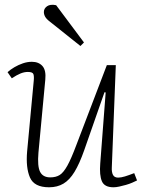

<svg xmlns="http://www.w3.org/2000/svg" viewBox="-20 -780 613 814"><path d="M12 -474Q24 -485 41 -495Q58 -505 77 -511.5Q96 -518 115 -518Q144 -518 160 -500Q176 -482 172 -442L143 -133Q138 -75 150 -51.5Q162 -28 193 -28Q217 -28 233 -38Q249 -48 265.5 -77.5Q282 -107 304 -166L433 -504H471L454 -70Q453 -50 459 -38.5Q465 -27 481 -27Q493 -27 509.5 -32Q526 -37 549 -46L561 -15Q553 -11 540.5 -5.5Q528 0 513.5 4Q499 8 485.5 11Q472 14 461 14Q423 14 412 -11.5Q401 -37 405 -87L428 -388L423 -389L337 -143Q317 -86 296 -51.5Q275 -17 249 -1.5Q223 14 188 14Q125 14 107 -27.5Q89 -69 95 -138L123 -437Q125 -457 121.5 -466Q118 -475 98 -475Q83 -475 67 -468.5Q51 -462 30 -448ZM336 -600 321 -585 193 -687Q177 -699 171.5 -709Q166 -719 166 -729Q166 -744 179.5 -753.5Q193 -763 218 -758Z"/></svg>

Font: Literata 18pt ExtraLight
Style: Italic
Weight: 250
Italic angle: -2°
Designer: Latin by Veronika Burian and Jose Scaglione. Greek by Irene Vlachou. Cyrillic by Vera Evstafieva
Foundry: TypeTogether
Version: Version 3.103;gftools[0.9.29]